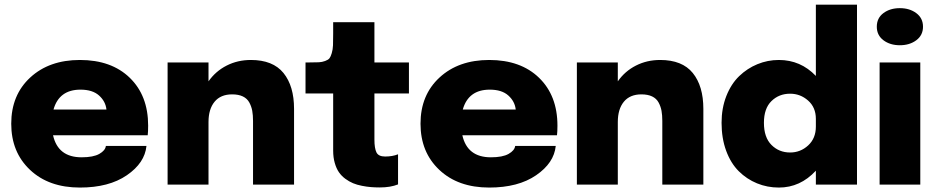

<svg xmlns="http://www.w3.org/2000/svg" viewBox="-20 -802 4062 834"><path d="M616.2 -168Q608.9 -94.2 531 -40.8Q453.1 12.7 327.1 12.7Q191.9 12.7 110.4 -64.2Q28.8 -141.1 28.8 -264.6Q28.8 -389.2 111.3 -465.3Q193.8 -541.5 327.1 -541.5Q463.9 -541.5 543.7 -464.1Q623.5 -386.7 623.5 -256.3Q623.5 -230 621.6 -214.4H210.4Q231.9 -118.7 334.5 -118.7Q385.3 -118.7 411.4 -133.5Q437.5 -148.4 439.9 -168ZM329.6 -412.6Q236.8 -412.6 212.4 -326.2H442.4Q438.5 -361.8 410.2 -387.2Q381.8 -412.6 329.6 -412.6Z M708 0V-530.8H885.7V-448.7Q916.5 -492.7 964.4 -517.1Q1012.2 -541.5 1069.8 -541.5Q1165.5 -541.5 1211.4 -484.9Q1257.3 -428.2 1257.3 -329.1V0H1079.1V-276.9Q1079.1 -301.8 1075.7 -320.6Q1072.3 -339.4 1063 -356.7Q1053.7 -374 1034.9 -383.1Q1016.1 -392.1 988.3 -392.1Q938.5 -392.1 912.1 -360.1Q885.7 -328.1 885.7 -272V0Z M1629.9 12.2Q1609.4 12.2 1591.3 10.7Q1573.2 9.3 1552 5.1Q1530.8 1 1513.7 -6.1Q1496.6 -13.2 1480 -25.4Q1463.4 -37.6 1452.1 -54Q1440.9 -70.3 1434.1 -94.2Q1427.2 -118.2 1427.2 -147.5V-396H1307.1V-530.8H1325.2Q1351.6 -530.8 1365.2 -531.5Q1378.9 -532.2 1392.3 -537.1Q1405.8 -542 1411.1 -548.8Q1416.5 -555.7 1421.1 -571.3Q1425.8 -586.9 1426.5 -605.7Q1427.2 -624.5 1427.2 -656.7V-705.6H1606.4V-530.8H1756.3V-396H1606.4V-195.3Q1606.4 -158.2 1615.2 -140.1Q1624 -122.1 1652.8 -122.1Q1684.6 -122.1 1709 -131.8V-1Q1676.3 12.2 1629.9 12.2Z M2394 -168Q2386.7 -94.2 2308.8 -40.8Q2231 12.7 2105 12.7Q1969.7 12.7 1888.2 -64.2Q1806.6 -141.1 1806.6 -264.6Q1806.6 -389.2 1889.2 -465.3Q1971.7 -541.5 2105 -541.5Q2241.7 -541.5 2321.5 -464.1Q2401.4 -386.7 2401.4 -256.3Q2401.4 -230 2399.4 -214.4H1988.3Q2009.8 -118.7 2112.3 -118.7Q2163.1 -118.7 2189.2 -133.5Q2215.3 -148.4 2217.8 -168ZM2107.4 -412.6Q2014.6 -412.6 1990.2 -326.2H2220.2Q2216.3 -361.8 2188 -387.2Q2159.7 -412.6 2107.4 -412.6Z M2485.8 0V-530.8H2663.6V-448.7Q2694.3 -492.7 2742.2 -517.1Q2790 -541.5 2847.7 -541.5Q2943.4 -541.5 2989.3 -484.9Q3035.2 -428.2 3035.2 -329.1V0H2856.9V-276.9Q2856.9 -301.8 2853.5 -320.6Q2850.1 -339.4 2840.8 -356.7Q2831.5 -374 2812.7 -383.1Q2793.9 -392.1 2766.1 -392.1Q2716.3 -392.1 2689.9 -360.1Q2663.6 -328.1 2663.6 -272V0Z M3363.3 12.7Q3313 12.7 3268.3 -5.6Q3223.6 -23.9 3189 -58.3Q3154.3 -92.8 3134.3 -147Q3114.3 -201.2 3114.3 -268.6Q3114.3 -332 3135 -384.8Q3155.8 -437.5 3190.7 -471.2Q3225.6 -504.9 3270 -523.2Q3314.5 -541.5 3363.3 -541.5Q3457.5 -541.5 3523.9 -472.2V-781.7H3702.6V0H3523.9V-60.5Q3456.1 12.7 3363.3 12.7ZM3412.1 -139.6Q3457 -139.6 3490.5 -170.4Q3523.9 -201.2 3523.9 -252V-285.6Q3523.9 -335.4 3490.2 -365.2Q3456.5 -395 3412.1 -395Q3363.8 -395 3331.1 -363Q3298.3 -331.1 3298.3 -268.6Q3298.3 -205.1 3331.1 -172.4Q3363.8 -139.6 3412.1 -139.6Z M3788.6 -686Q3788.6 -723.6 3817.4 -745.1Q3846.2 -766.6 3888.7 -766.6Q3931.2 -766.6 3960.2 -744.9Q3989.3 -723.1 3989.3 -686Q3989.3 -648.9 3960.2 -627.2Q3931.2 -605.5 3888.7 -605.5Q3846.2 -605.5 3817.4 -627.2Q3788.6 -648.9 3788.6 -686ZM3800.8 0V-530.8H3977.5V0Z"/></svg>

Font: Epilogue ExtraBold
Style: Regular
Weight: 800
Designer: Tyler Finck
Foundry: Etcetera Type Co
Version: Version 2.112